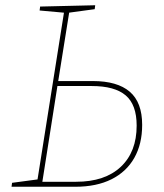

<svg xmlns="http://www.w3.org/2000/svg" viewBox="-20 -712 626 732"><path d="M24 0 26 -15 131 -29 122 -21 225 -671 231 -663 131 -672 133 -687 343 -692 341 -677 238 -663 245 -672 201 -397 196 -403H334Q427 -403 474.5 -362.5Q522 -322 522 -236Q522 -163 492 -110Q462 -57 405 -28.5Q348 0 267 0ZM141 -16 135 -19H270Q380 -19 440.5 -76Q501 -133 501 -233Q501 -313 459 -348.5Q417 -384 330 -384H192L200 -391Z"/></svg>

Font: Bitter Thin
Style: Italic
Weight: 100
Italic angle: -9°
Designer: Sol Matas, and Bitter project Authors
Foundry: Sol Matas
Version: Version 2.002